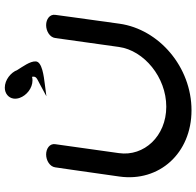

<svg xmlns="http://www.w3.org/2000/svg" viewBox="-29 -769 798 780"><g transform="rotate(-90 370.0 -379.0)"><path d="M605.6 -554 569.2 -294.6C555 -193.2 446.6 -102.5 326.5 -102.5C206.5 -102.5 123.6 -193.2 137.9 -294.6C152.9 -401.8 174.3 -554 174.3 -554C177.4 -576 156.5 -590.6 132.4 -590.6C108.4 -590.6 83.3 -575.9 80.2 -553.8C80.2 -553.8 64.7 -448.9 42.8 -292.7C20.1 -131.1 137.3 0 312.1 0C486.9 0 641 -131.1 663.7 -292.7C685.7 -448.9 699.7 -553.8 699.7 -553.8C702.8 -575.9 681.9 -590.6 657.8 -590.6C633.8 -590.6 608.7 -576 605.6 -554ZM475.8 -707.4C465.6 -733.9 435.8 -758.5 403.7 -758.5C380 -758.5 362.3 -743.2 359.5 -722.8C358.4 -714.8 359.4 -706.4 362.4 -698C372.3 -669.9 401.8 -646 433.5 -646C438.6 -646 442.6 -646.4 448 -647.9C451.2 -629.7 441.5 -628.8 415.3 -614.5L369 -589.5L419.5 -596.1C448.2 -599.8 510.5 -606.7 510.5 -633.3C511.7 -655.5 489.2 -685.8 475.8 -707.4Z"/></g></svg>

Font: Hi.
Style: Black
Weight: 400
Designer: Mew Too, Robert Jablonski
Foundry: Cannot Into Space Fonts
Version: Version 1.996